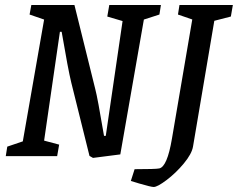

<svg xmlns="http://www.w3.org/2000/svg" viewBox="-20 -623 949 766"><path d="M616 -565 554 -545 460 -7 351 7 337 -1 264 -295Q252 -344 226 -496H219L156 -62L216 -46L208 0H3L9 -38L71 -59L156 -545L98 -565L105 -603H277L360 -268Q369 -235 395 -81H402L469 -539L408 -557L416 -603H622ZM901 -557 835 -540 750 -38Q745 -9 713.5 29Q682 67 645 95Q608 123 593 123Q583 123 535 109Q533 108 502 99L517 52Q600 52 615 49Q647 43 666 -70L747 -545H748L690 -565L696 -603H909Z"/></svg>

Font: Grenze
Style: Italic
Weight: 400
Italic angle: -10°
Designer: Renata Polastri
Foundry: Omnibus-Type
Version: Version 1.002; ttfautohint (v1.8)